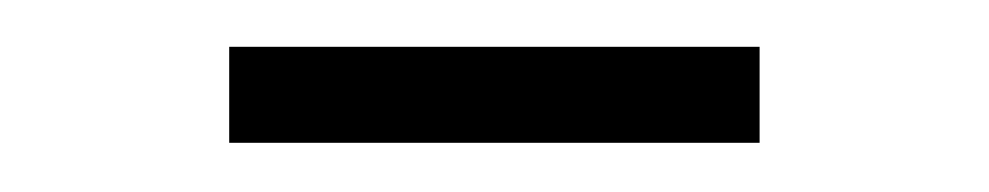

<svg xmlns="http://www.w3.org/2000/svg" viewBox="-20 -320 412 80"><path d="M75.5 -260.5V-300.5H296.5V-260.5Z"/></svg>

Font: Encode Sans SemiCondensed SemiCondensed ExtraLight
Style: Regular
Weight: 200
Width: 4
Designer: Multiple Designers
Foundry: Impallari Type
Version: Version 3.000; ttfautohint (v1.8.3) -l 8 -r 50 -G 200 -x 14 